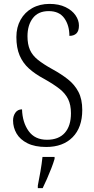

<svg xmlns="http://www.w3.org/2000/svg" viewBox="-20 -744 483 985"><path d="M217 10Q159 10 121 -9Q83 -28 65 -59Q47 -90 47 -126Q47 -149 59 -166Q71 -183 93 -183Q95 -116 127 -71.5Q159 -27 221 -27Q281 -27 312.5 -62.5Q344 -98 344 -163Q344 -206 329.5 -235.5Q315 -265 285 -288.5Q255 -312 207 -339Q160 -364 128.5 -392.5Q97 -421 80.5 -460Q64 -499 64 -554Q64 -604 85.5 -642.5Q107 -681 145.5 -702.5Q184 -724 234 -724Q282 -724 316 -707.5Q350 -691 367.5 -665.5Q385 -640 385 -613Q385 -585 372 -572.5Q359 -560 336 -560Q336 -614 310 -650.5Q284 -687 230 -687Q176 -687 148.5 -651Q121 -615 121 -558Q121 -517 133.5 -488.5Q146 -460 174 -437.5Q202 -415 247 -390Q293 -365 328 -337.5Q363 -310 382.5 -272.5Q402 -235 402 -180Q402 -90 352.5 -40Q303 10 217 10ZM174 208Q181 173 187.5 135.5Q194 98 198 61H260V71Q254 92 243.5 119Q233 146 221 173.5Q209 201 199 221H174Z"/></svg>

Font: Noto Serif Lao Condensed Light
Style: Regular
Weight: 300
Width: 3
Designer: Monotype Design Team
Foundry: Monotype Imaging Inc.
Version: Version 2.003; ttfautohint (v1.8.4.7-5d5b)